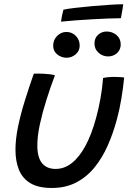

<svg xmlns="http://www.w3.org/2000/svg" viewBox="-20 -872 629 916"><path d="M556.7 -785.1Q532 -785.1 496.3 -783.7Q460.6 -782.2 420.3 -780Q380.1 -777.8 341.1 -774.9Q302.1 -772.1 270.9 -768.7Q273 -783 276 -798.1Q278.9 -813.2 282.6 -825.8Q300.1 -829.9 337.4 -834.3Q374.8 -838.7 419.5 -842.7Q464.1 -846.6 504.5 -849.2Q544.9 -851.7 567.9 -851.7Q567.1 -844.7 564.1 -825.3Q561.1 -805.9 556.7 -785.1ZM471.8 -499.8Q479.9 -502.2 494.7 -503.6Q509.5 -505.1 523.6 -505.1Q535.6 -505.1 550.2 -504.3Q564.8 -503.6 572.4 -502.1Q567.6 -453.4 559.3 -402.8Q551 -352.3 537.9 -303.3Q520.1 -236.4 493.7 -177Q467.3 -117.6 430.1 -72.2Q392.9 -26.9 342.7 -1Q292.6 24.8 227.1 24.8Q163.2 24.8 125.1 2Q87.1 -20.8 70.4 -61.9Q53.8 -102.9 53.8 -157.1Q53.8 -208.4 66.2 -268.2Q78.6 -328 98.7 -392.3Q118.8 -456.6 141.2 -520.6Q150.4 -520.9 163.8 -520.9Q177.1 -520.9 188.3 -520.2Q203.6 -519.6 218.2 -517.7Q232.8 -515.8 242.1 -512.8Q221 -457.1 201.8 -396.5Q182.6 -335.9 170.3 -279.5Q158.1 -223 158.1 -178.1Q158.1 -121.2 180.4 -93.7Q202.8 -66.1 245.4 -66.1Q287.4 -66.1 323.3 -94.6Q359.1 -123.1 388.3 -177.4Q417.4 -231.8 438.4 -309.2Q450.7 -354.1 459.2 -401.8Q467.8 -449.4 471.8 -499.8ZM297.4 -596.5Q273.1 -596.5 253.3 -612.3Q233.6 -628.1 233.6 -653.8Q233.6 -681.8 252.7 -700.7Q271.8 -719.6 296.6 -719.6Q323.6 -719.6 341.9 -700.7Q360.2 -681.8 360.2 -654.4Q360.2 -629.4 341.2 -613Q322.2 -596.5 297.4 -596.5ZM495.9 -602.8Q469.7 -602.8 450.2 -620.3Q430.7 -637.9 430.7 -664.2Q430.7 -690.1 447.6 -705.8Q464.6 -721.6 488.9 -721.6Q516.2 -721.6 536.1 -704.5Q555.9 -687.4 555.9 -660.4Q555.9 -642.6 547.4 -629.7Q539 -616.8 525.5 -609.8Q512 -602.8 495.9 -602.8Z"/></svg>

Font: Grandstander Thin
Style: Italic
Weight: 100
Italic angle: -15°
Designer: Tyler Finck
Foundry: Etcetera Type Co
Version: Version 1.200